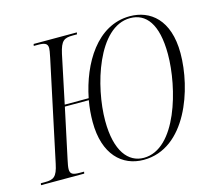

<svg xmlns="http://www.w3.org/2000/svg" viewBox="-126 -852 1106 991"><g transform="rotate(-15 426.5 -356.5)"><path d="M525 11C752 11 850 -282 850 -472C850 -652 754 -724 646 -724C470 -724 367 -546 332 -370H204L258 -627C273 -694 290 -704 337 -704H359L361 -714H130L128 -704H150C184 -704 202 -699 202 -673C202 -665 200 -652 194 -623L80 -87C66 -20 48 -10 2 -10H-20L-22 0H209L211 -10H189C154 -10 137 -15 137 -42C137 -54 140 -70 145 -93L202 -360H330C323 -321 320 -282 320 -246C320 -72 410 11 525 11ZM528 1C446 1 384 -72 384 -235C384 -417 472 -714 645 -714C729 -714 786 -647 786 -484C786 -305 703 1 528 1Z"/></g></svg>

Font: Noto Serif Display Condensed Light
Style: Italic
Weight: 300
Width: 3
Italic angle: -12°
Designer: Monotype Design Team
Foundry: Monotype Imaging Inc.
Version: Version 2.009